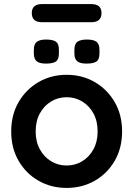

<svg xmlns="http://www.w3.org/2000/svg" viewBox="-20 -912 654 942"><path d="M579 -267Q579 -185 542.5 -122.5Q506 -60 444.5 -25Q383 10 307 10Q231 10 169.5 -25Q108 -60 71.5 -122.5Q35 -185 35 -267Q35 -349 71.5 -411.5Q108 -474 169.5 -509.5Q231 -545 307 -545Q383 -545 444.5 -509.5Q506 -474 542.5 -411.5Q579 -349 579 -267ZM459 -267Q459 -318 438.5 -355.5Q418 -393 383.5 -414Q349 -435 307 -435Q265 -435 230.5 -414Q196 -393 175.5 -355.5Q155 -318 155 -267Q155 -217 175.5 -179.5Q196 -142 230.5 -121Q265 -100 307 -100Q349 -100 383.5 -121Q418 -142 438.5 -179.5Q459 -217 459 -267ZM404 -600Q373 -600 359 -611.5Q345 -623 345 -650V-668Q345 -697 360.5 -707.5Q376 -718 406 -718Q439 -718 453.5 -707Q468 -696 468 -668V-650Q468 -620 453 -610Q438 -600 404 -600ZM205 -600Q174 -600 160 -611.5Q146 -623 146 -650V-668Q146 -696 161 -707Q176 -718 205 -718Q240 -718 254.5 -707.5Q269 -697 269 -668V-650Q269 -620 254 -610Q239 -600 205 -600ZM428 -803H186Q136 -803 136 -848Q136 -892 186 -892H428Q478 -892 478 -848Q478 -803 428 -803Z"/></svg>

Font: Quicksand Variable Light
Style: Regular
Weight: 300
Designer: Andrew Paglinawan
Foundry: Andrew Paglinawan
Version: Version 3.004